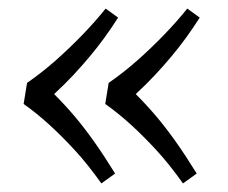

<svg xmlns="http://www.w3.org/2000/svg" viewBox="-20 -486 530 447"><path d="M255 -445Q239 -420 223 -398Q207 -376 189 -354.5Q171 -333 151 -311.5Q131 -290 106 -267Q131 -242 153.5 -215.5Q176 -189 199 -156.5Q222 -124 248 -82L216 -59Q184 -104 154 -136.5Q124 -169 95 -195.5Q66 -222 35 -244L43 -293Q79 -318 111 -346.5Q143 -375 172 -405Q201 -435 226 -466ZM445 -445Q429 -420 413 -398Q397 -376 379 -354.5Q361 -333 341 -311.5Q321 -290 296 -267Q321 -242 343.5 -215.5Q366 -189 389 -156.5Q412 -124 438 -82L406 -59Q374 -104 344 -136.5Q314 -169 285 -195.5Q256 -222 225 -244L233 -293Q269 -318 301 -346.5Q333 -375 362 -405Q391 -435 416 -466Z"/></svg>

Font: Literata 18pt Light
Style: Italic
Weight: 300
Italic angle: -2°
Designer: Latin by Veronika Burian and Jose Scaglione. Greek by Irene Vlachou. Cyrillic by Vera Evstafieva
Foundry: TypeTogether
Version: Version 3.103;gftools[0.9.29]